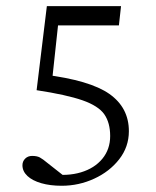

<svg xmlns="http://www.w3.org/2000/svg" viewBox="-20 -593 504 622"><path d="M179.7 8.8Q142.6 8.8 113.8 0.5Q85 -7.8 68.8 -22.9Q52.7 -38.1 52.7 -57.6Q52.7 -70.3 61.5 -79.1Q70.3 -87.9 84 -87.9Q99.6 -87.9 108.9 -83Q118.2 -78.1 135.7 -63.5L195.3 -16.6L141.6 -29.3Q198.2 -21.5 242.2 -34.7Q286.1 -47.9 311.5 -78.6Q336.9 -109.4 336.9 -152.3Q336.9 -195.3 317.9 -222.7Q298.8 -250 247.1 -268.1Q195.3 -286.1 98.6 -300.8L131.8 -573.2H372.1L365.2 -510.7H168L146.5 -311.5L121.1 -351.6Q271.5 -333 334.5 -288.6Q397.5 -244.1 397.5 -168Q397.5 -117.2 366.2 -77.1Q335 -37.1 285.2 -14.2Q235.4 8.8 179.7 8.8Z"/></svg>

Font: Crimson Pro ExtraLight
Style: Regular
Weight: 250
Designer: Jacques Le Bailly
Foundry: Baron von Fonthausen
Version: Version 1.003